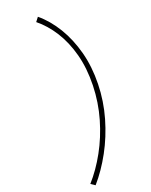

<svg xmlns="http://www.w3.org/2000/svg" viewBox="-321 -879 858 1092"><g transform="rotate(-30 108.0 -333.0)"><path d="M-46.4 164.1 -68.8 142.6Q-2.4 90.3 56.6 17.1Q115.7 -56.2 159.7 -145.8Q203.6 -235.4 224.1 -335.4Q244.6 -437 237.1 -525.1Q229.5 -613.3 200 -685.1Q170.4 -756.8 125 -808.6L148.4 -830.1Q197.3 -772.5 227.8 -693.8Q258.3 -615.2 266.1 -522.5Q273.9 -429.7 253.4 -327.6Q233.4 -227.1 188.5 -135.3Q143.6 -43.5 82.8 32.7Q22 108.9 -46.4 164.1Z"/></g></svg>

Font: Reddit Sans ExtraLight
Style: Italic
Weight: 250
Italic angle: -11.25°
Designer: Stephen Hutchings
Version: Version 1.013